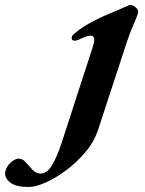

<svg xmlns="http://www.w3.org/2000/svg" viewBox="-245 -453 576 763"><path d="M-130.2 290Q-181.6 290 -203.5 273Q-225.4 256.1 -224.6 235.5Q-223 218.3 -213.7 205.6Q-204.4 192.9 -192.5 185.2Q-180.7 177.5 -172.5 177.5Q-156.9 177.5 -146.1 188.4Q-135.4 199.3 -125.9 210.6Q-117.1 221.1 -107.3 228.9Q-97.5 236.7 -83 236.7Q-57.6 236.7 -37.7 202.6Q-17.7 168.6 -0.4 115.7L123.7 -266.7Q132 -293.5 128.7 -302.3Q125.5 -311.2 117.3 -311.2Q105.2 -311.2 92.7 -306.1Q80.3 -301.1 64.6 -294.2Q54.3 -289.9 47.1 -291.8Q40 -293.7 40 -301.8Q40 -309.9 45.7 -315Q51.4 -320 60.5 -327.5Q82.5 -345 111.9 -361.4Q141.4 -377.8 171.5 -391Q201.7 -404.3 227 -414.6Q252.4 -425 265.4 -431.2Q279 -436.9 293.4 -424.6Q307.8 -412.4 303 -399.1Q297.1 -381.1 283.9 -351.2Q270.7 -321.2 259 -285.7L144.9 62.4Q129.3 110.1 94.6 151.3Q59.9 192.5 17.6 223.9Q-24.8 255.3 -64.3 272.6Q-103.9 290 -130.2 290Z"/></svg>

Font: EB Garamond
Style: Italic
Weight: 400
Italic angle: -17.2°
Designer: Georg Duffner and Octavio Pardo
Foundry: Georg Duffner
Version: Version 1.001